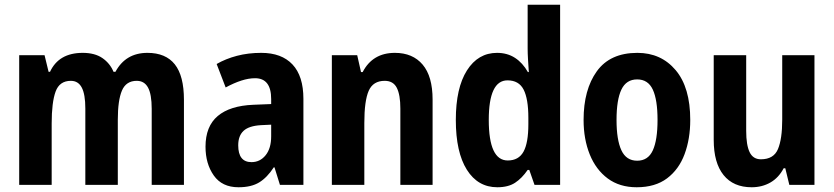

<svg xmlns="http://www.w3.org/2000/svg" viewBox="-20 -780 3517 810"><path d="M602 -557Q679 -557 717.5 -508.5Q756 -460 756 -359V0H620V-321Q620 -382 604.5 -410.5Q589 -439 557 -439Q512 -439 494.5 -398Q477 -357 477 -275V0H340V-322Q340 -382 325 -410.5Q310 -439 279 -439Q231 -439 214.5 -393.5Q198 -348 198 -259V0H61V-547H168L185 -477H191Q228 -557 329 -557Q380 -557 412 -535Q444 -513 459 -477H467Q510 -557 602 -557Z M1082 -557Q1168 -557 1214 -508Q1260 -459 1260 -363V0H1161L1138 -74H1135Q1107 -31 1073.5 -10.5Q1040 10 986 10Q917 10 882 -39.5Q847 -89 847 -161Q847 -247 898.5 -290.5Q950 -334 1049 -338L1124 -341V-362Q1124 -450 1056 -450Q1029 -450 998 -440Q967 -430 932 -411L894 -510Q932 -532 979.5 -544.5Q1027 -557 1082 -557ZM1081 -252Q1030 -249 1007.5 -228Q985 -207 985 -167Q985 -96 1041 -96Q1077 -96 1100.5 -125Q1124 -154 1124 -205V-254Z M1646 -557Q1721 -557 1763 -507.5Q1805 -458 1805 -360V0H1669V-322Q1669 -380 1654 -409.5Q1639 -439 1603 -439Q1554 -439 1535.5 -397Q1517 -355 1517 -261V0H1380V-547H1487L1503 -476H1510Q1552 -557 1646 -557Z M2078 10Q1996 10 1949.5 -64Q1903 -138 1903 -274Q1903 -409 1950 -483Q1997 -557 2077 -557Q2120 -557 2152.5 -536Q2185 -515 2207 -476H2211Q2209 -504 2207.5 -530Q2206 -556 2206 -575V-760H2343V0H2235L2213 -63H2206Q2182 -28 2153 -9Q2124 10 2078 10ZM2122 -103Q2168 -103 2188.5 -140Q2209 -177 2209 -256V-283Q2209 -363 2189 -402Q2169 -441 2121 -441Q2042 -441 2042 -274Q2042 -103 2122 -103Z M2892 -274Q2892 -194 2868 -129.5Q2844 -65 2794 -27.5Q2744 10 2666 10Q2594 10 2544 -27Q2494 -64 2468 -128.5Q2442 -193 2442 -274Q2442 -402 2498 -479.5Q2554 -557 2669 -557Q2769 -557 2830.5 -484Q2892 -411 2892 -274ZM2581 -274Q2581 -190 2601.5 -146Q2622 -102 2668 -102Q2714 -102 2734 -145.5Q2754 -189 2754 -274Q2754 -359 2734 -402Q2714 -445 2668 -445Q2622 -445 2601.5 -402Q2581 -359 2581 -274Z M3416 -547V0H3310L3293 -70H3286Q3265 -30 3230 -10Q3195 10 3151 10Q3074 10 3032.5 -41.5Q2991 -93 2991 -190V-547H3128V-228Q3128 -168 3142.5 -138Q3157 -108 3190 -108Q3244 -108 3262 -151Q3280 -194 3280 -275V-547Z"/></svg>

Font: Noto Sans Lao Condensed
Style: Bold
Weight: 700
Width: 3
Designer: Monotype Design Team
Foundry: Monotype Imaging Inc.
Version: Version 2.003; ttfautohint (v1.8.4.7-5d5b)